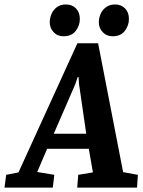

<svg xmlns="http://www.w3.org/2000/svg" viewBox="-69 -852 649 872"><path d="M-48.6 0 -40.9 -58 14.9 -69 282.5 -655.4H376.6L490.2 -70.2L557.2 -58L553.4 0H281.7L286.3 -58L353 -69L334.3 -176.3H145.1L100 -70.8L177.7 -58L170.8 0ZM175.2 -244.6H322.7L289.9 -470.3L288 -501.8H283.7L273.2 -470.3ZM442.2 -687.3Q414.7 -687.3 397.2 -706.2Q379.8 -725 379.8 -750.8Q379.8 -769.7 387.9 -788.5Q395.9 -807.3 412.7 -819.5Q429.4 -831.7 453.6 -831.7Q481.3 -831.7 498.9 -813.8Q516.6 -795.9 516.6 -765.8Q516.6 -736.3 497.9 -711.8Q479.3 -687.3 442.2 -687.3ZM219 -687.3Q191.5 -687.3 174.2 -706.2Q156.9 -725 156.9 -750.8Q156.9 -769.7 164.9 -788.5Q173 -807.3 189.3 -819.5Q205.7 -831.7 230.7 -831.7Q258.4 -831.7 276 -813.8Q293.6 -795.9 293.6 -765.8Q293.6 -736.3 275 -711.8Q256.4 -687.3 219 -687.3Z"/></svg>

Font: Faustina Light
Style: Italic
Weight: 300
Italic angle: -8°
Designer: Alfonso Garcia
Foundry: http://www.omnibus-type.com
Version: Version 1.200